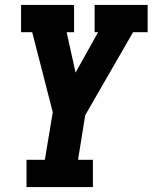

<svg xmlns="http://www.w3.org/2000/svg" viewBox="-20 -550 640 775"><path d="M87 205V95H161L193 -97L110 -420H65V-530H279V-420H249L285 -257L376 -420H362V-530H576V-420H517L324 -85L295 95H355V205Z"/></svg>

Font: Iosevka Slab XBdExObl
Style: Regular
Weight: 800
Width: 7
Italic angle: -9°
Monospace: yes
Designer: Belleve Invis
Foundry: Belleve Invis
Version: Version 11.1.0; ttfautohint (v1.8.3)